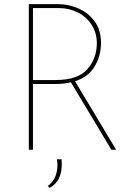

<svg xmlns="http://www.w3.org/2000/svg" viewBox="-20 -722 657 926"><path d="M517 0 322 -325Q288 -317 250 -317H139V0H119V-702H263Q308 -702 355.5 -682.5Q403 -663 435 -621Q467 -579 467 -515Q467 -452 436.5 -401.5Q406 -351 342 -330L540 0ZM447 -514Q447 -563 422.5 -601.5Q398 -640 356 -661.5Q314 -683 264 -683H139V-336H247Q355 -336 401 -388Q447 -440 447 -514ZM210 175Q257 142 257 72Q257 64 255 46H277Q278 54 278 70Q278 152 220 184Z"/></svg>

Font: Josefin Sans Thin
Style: Regular
Weight: 250
Designer: Santiago Orozco
Foundry: Typemade
Version: Version 2.000